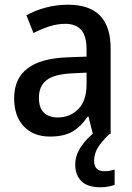

<svg xmlns="http://www.w3.org/2000/svg" viewBox="-20 -569 560 814"><path d="M269 -549Q449 -549 449 -364V0H374L355 -75H352Q322 -31 286 -10.5Q250 10 192 10Q122 10 81 -33Q40 -76 40 -153Q40 -318 266 -326L347 -329V-358Q347 -417 324 -442.5Q301 -468 257 -468Q223 -468 189 -457Q155 -446 122 -429L92 -504Q127 -524 172.5 -536.5Q218 -549 269 -549ZM284 -258Q208 -254 176.5 -228.5Q145 -203 145 -155Q145 -111 166.5 -91Q188 -71 224 -71Q277 -71 312 -106.5Q347 -142 347 -211V-261ZM379 113Q379 157 423 157Q437 157 448 154.5Q459 152 466 150V215Q454 219 439 222Q424 225 405 225Q352 225 325.5 199.5Q299 174 299 128Q299 88 325.5 50Q352 12 390 -15L443 0Q409 33 394 58.5Q379 84 379 113Z"/></svg>

Font: Noto Sans Georgian SemiCondensed Medium
Style: Regular
Weight: 500
Width: 4
Designer: Monotype Design Team, Akaki Razmadze
Foundry: Google LLC
Version: Version 2.005; ttfautohint (v1.8.4.7-5d5b)